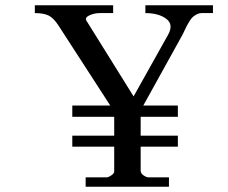

<svg xmlns="http://www.w3.org/2000/svg" viewBox="-20 -713 870 733"><path d="M256 -310H401L203 -616Q184 -645 165 -654Q146 -663 113 -663V-693H412V-663H361Q340 -663 321.5 -654.5Q303 -646 310 -634L490 -345L621 -579Q644 -619 615 -641Q586 -663 535 -663V-693H793V-663H749Q740 -663 731.5 -658.5Q723 -654 717 -649Q711 -644 704 -633Q697 -622 694 -616Q691 -610 684.5 -596.5Q678 -583 676 -579L527 -310H659V-267H517V-195H659V-153H517V-61Q517 -51 528 -43.5Q539 -36 547 -36H625V0H307V-36H388Q394 -36 405 -43.5Q416 -51 416 -58V-153H256V-195H416V-267H256Z"/></svg>

Font: Academico
Style: Regular
Weight: 400
Foundry: Steinberg Media Technologies GmbH
Version: Version 0.902